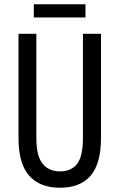

<svg xmlns="http://www.w3.org/2000/svg" viewBox="-20 -873 562 903"><path d="M455 -224Q455 -103 406 -46.5Q357 10 262 10Q167 10 117 -47Q67 -104 67 -223V-714H151V-222Q151 -140 180 -103.5Q209 -67 262 -67Q316 -67 343 -103Q370 -139 370 -223V-714H455ZM382 -853V-791H139V-853Z"/></svg>

Font: Noto Sans Bengali UI ExtraCondensed
Style: Regular
Weight: 400
Width: 2
Designer: Jelle Bosma - Monotype Design Team
Foundry: Monotype Imaging Inc.
Version: Version 2.003; ttfautohint (v1.8.4.7-5d5b)